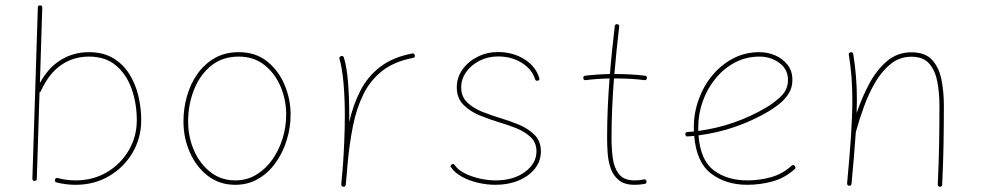

<svg xmlns="http://www.w3.org/2000/svg" viewBox="-20 -693 3687 721"><path d="M130.9 -672.9Q138.7 -672.9 138.7 -664.1L129.9 -381.3Q161.1 -439 208.5 -468Q255.9 -497.1 314 -497.1Q366.7 -497.1 404.1 -475.1Q441.4 -453.1 464.8 -416.3Q488.3 -379.4 499.3 -334Q510.3 -288.6 510.3 -241.7Q510.3 -175.3 478 -120.1Q445.8 -64.9 390.1 -32Q334.5 1 263.7 1Q227.5 1 192.9 -7.8Q184.6 -9.8 186.5 -18.1Q188.5 -26.4 197.3 -24.4Q229.5 -15.6 263.7 -15.6Q329.6 -15.6 381.6 -46.4Q433.6 -77.1 463.6 -128.7Q493.7 -180.2 493.7 -241.7Q493.7 -303.2 474.9 -357.7Q456.1 -412.1 416.5 -446.3Q377 -480.5 314 -480.5Q255.4 -480.5 209.2 -448.5Q163.1 -416.5 133.3 -350.6Q131.8 -347.2 128.4 -346.2L118.2 -21.5Q118.2 -13.7 109.4 -13.7Q101.6 -13.7 101.6 -22.5L122.1 -665Q122.1 -672.9 130.9 -672.9Z M876.5 -497.1Q939.9 -497.1 983.2 -462.4Q1026.4 -427.7 1048.8 -374Q1071.3 -320.3 1071.3 -262.7Q1071.3 -214.4 1056.9 -167.5Q1042.5 -120.6 1015.6 -82.5Q988.8 -44.4 950.2 -21.7Q911.6 1 863.3 1Q804.2 1 760.5 -32.7Q716.8 -66.4 692.9 -120.8Q668.9 -175.3 668.9 -237.3Q668.9 -285.6 682.1 -332Q695.3 -378.4 721.4 -415.5Q747.6 -452.6 786.4 -474.9Q825.2 -497.1 876.5 -497.1ZM876.5 -480.5Q814.9 -480.5 772.5 -445.8Q730 -411.1 708.3 -355.5Q686.5 -299.8 686.5 -237.3Q686.5 -178.2 708.7 -127.7Q731 -77.1 770.8 -46.4Q810.5 -15.6 863.3 -15.6Q906.7 -15.6 941.9 -36.6Q977.1 -57.6 1002.2 -93Q1027.3 -128.4 1041 -172.4Q1054.7 -216.3 1054.7 -262.7Q1054.7 -317.9 1033.7 -367.7Q1012.7 -417.5 972.9 -449Q933.1 -480.5 876.5 -480.5Z M1269 8.3 1267.1 7.8Q1267.1 7.8 1266.6 7.8Q1266.6 7.3 1266.1 7.3Q1261.2 5.4 1261.7 -0.5Q1261.7 0 1261.7 -0.2Q1261.7 -0.5 1261.7 -1V-2.4Q1263.2 -21.5 1264.9 -39.8Q1266.6 -58.1 1268.1 -76.2Q1271 -118.7 1272.9 -166Q1274.9 -213.4 1274.9 -259.8Q1274.9 -323.7 1270 -380.4Q1265.1 -437 1254.9 -471.7Q1252.4 -479.5 1260.7 -482.4Q1268.6 -484.9 1271.5 -476.6Q1282.7 -439.5 1287.1 -381.8Q1291.5 -324.2 1291.5 -259.8Q1291.5 -247.6 1291.5 -234.9Q1306.2 -299.8 1333.5 -352.8Q1360.8 -405.8 1407.7 -441.9Q1454.6 -478 1527.8 -492.2Q1535.6 -494.1 1537.6 -485.4Q1539.6 -477.5 1530.8 -475.6Q1460 -461.9 1415 -426.5Q1370.1 -391.1 1344.2 -338.1Q1318.4 -285.2 1305.2 -218.8Q1292 -152.3 1285.2 -76.7Q1282.2 -35.2 1278.3 1L1277.8 2.9Q1277.8 2.9 1277.8 3.4Q1277.8 3.4 1277.3 3.9Q1274.9 8.8 1269.5 8.3Q1269.5 8.3 1269 8.3Z M1999.5 -390.1Q1991.7 -388.2 1989.3 -395.5Q1977.5 -433.1 1939.5 -457Q1901.4 -481 1850.1 -481Q1812 -481 1780.5 -464.8Q1749 -448.7 1730.5 -422.4Q1711.9 -396 1711.9 -364.7Q1711.9 -330.1 1734.6 -308.3Q1757.3 -286.6 1791 -273.2Q1824.7 -259.8 1857.4 -250Q1890.6 -240.2 1926.3 -225.8Q1961.9 -211.4 1986.6 -187.3Q2011.2 -163.1 2011.2 -124.5Q2011.2 -87.9 1988.5 -59.6Q1965.8 -31.2 1927.2 -15.1Q1888.7 1 1840.8 1Q1808.1 1 1774.7 -6.8Q1741.2 -14.6 1714.4 -29.5Q1687.5 -44.4 1673.8 -64.5Q1669.4 -70.8 1675.8 -75.2Q1682.6 -80.1 1687.5 -73.2Q1699.2 -55.7 1724.4 -42.7Q1749.5 -29.8 1780.5 -22.7Q1811.5 -15.6 1840.8 -15.6Q1908.7 -15.6 1951.7 -47.6Q1994.6 -79.6 1994.6 -124.5Q1994.6 -157.7 1972.4 -178.5Q1950.2 -199.2 1917.2 -212.2Q1884.3 -225.1 1852.5 -234.4Q1818.4 -244.6 1781.7 -259.5Q1745.1 -274.4 1720.2 -299.6Q1695.3 -324.7 1695.3 -364.7Q1695.3 -401.9 1716.6 -431.9Q1737.8 -461.9 1773.2 -479.7Q1808.6 -497.6 1850.1 -497.6Q1905.3 -497.6 1948.2 -471.2Q1991.2 -444.8 2004.9 -400.4Q2007.8 -392.1 1999.5 -390.1Z M2409.2 -399.4Q2408.2 -391.1 2399.9 -392.1Q2374 -395.5 2346.4 -397Q2318.8 -398.4 2290 -398.4Q2288.1 -398.4 2285.6 -398.4Q2281.2 -342.8 2278.8 -286.6Q2276.4 -230.5 2276.4 -173.3Q2276.4 -136.2 2281 -99.9Q2285.6 -63.5 2304 -39.6Q2322.3 -15.6 2363.3 -15.6Q2380.4 -15.6 2397.9 -19Q2405.8 -21 2407.7 -12.2Q2409.7 -4.4 2400.9 -2.4Q2381.8 1 2363.3 1Q2325.2 1 2304.2 -16.1Q2283.2 -33.2 2273.7 -59.8Q2264.2 -86.4 2262 -116.7Q2259.8 -147 2259.8 -173.3Q2259.8 -230.5 2262.2 -286.6Q2264.6 -342.8 2269 -398.4Q2222.2 -397.5 2179.7 -392.1Q2171.4 -391.1 2170.4 -399.4Q2169.4 -407.7 2177.7 -408.7Q2222.2 -414.1 2270.5 -415Q2273.9 -460 2278.6 -504.9Q2283.2 -549.8 2288.6 -594.7Q2289.6 -603 2297.9 -602.1Q2306.2 -601.1 2305.2 -592.8Q2299.8 -548.3 2295.4 -503.9Q2291 -459.5 2287.1 -415Q2288.6 -415 2290 -415Q2350.6 -415 2401.9 -408.7Q2410.2 -407.7 2409.2 -399.4Z M2963.9 -57.6Q2926.8 -24.4 2880.6 -11.7Q2834.5 1 2786.6 1Q2706.1 1 2650.6 -41Q2595.2 -83 2586.9 -182.6Q2574.7 -181.6 2562.5 -180.7Q2554.7 -179.7 2553.7 -188.5Q2552.7 -196.3 2561.5 -197.3Q2573.7 -198.2 2585.9 -199.2Q2585.4 -207 2585.4 -214.8Q2585.4 -268.1 2603.3 -318.4Q2621.1 -368.7 2654.1 -408.9Q2687 -449.2 2732.2 -473.1Q2777.3 -497.1 2832 -497.1Q2863.3 -497.1 2891.4 -484.9Q2919.4 -472.7 2937.5 -449.5Q2955.6 -426.3 2955.6 -393.1Q2955.6 -363.3 2941.2 -341.1Q2926.8 -318.8 2906.5 -302.7Q2886.2 -286.6 2868.2 -275.9Q2745.1 -203.1 2603 -184.6Q2610.4 -90.8 2660.6 -53.2Q2710.9 -15.6 2786.6 -15.6Q2833 -15.6 2876 -27.8Q2918.9 -40 2952.1 -70.3Q2959 -76.2 2964.4 -69.8Q2970.2 -63 2963.9 -57.6ZM2832 -480.5Q2782.2 -480.5 2740 -458.3Q2697.8 -436 2667 -398.2Q2636.2 -360.4 2619.1 -313Q2602.1 -265.6 2602.1 -214.8Q2602.1 -208 2602.1 -201.2Q2740.2 -219.7 2859.4 -290.5Q2886.7 -306.6 2912.8 -331.5Q2939 -356.4 2939 -393.1Q2939 -433.1 2906.5 -456.8Q2874 -480.5 2832 -480.5Z M3161.1 -4.9Q3170.9 -109.4 3175.8 -183.8Q3180.7 -258.3 3180.7 -315.9Q3180.7 -364.3 3177.5 -405Q3174.3 -445.8 3167.5 -487.3Q3166 -494.6 3173.8 -496.6Q3183.1 -498.5 3184.1 -490.2Q3190.9 -448.2 3194.3 -406.5Q3197.8 -364.7 3197.8 -315.9Q3197.8 -293 3196.8 -268.1Q3215.3 -323.7 3242.9 -376.2Q3270.5 -428.7 3309.8 -462.6Q3349.1 -496.6 3402.8 -496.6Q3454.1 -496.6 3480.2 -468Q3506.3 -439.5 3515.4 -393.8Q3524.4 -348.1 3524.4 -297.4Q3524.4 -223.1 3523.2 -152.1Q3522 -81.1 3518.1 0.5Q3518.1 8.3 3509.8 8.3Q3501.5 8.3 3501.5 -0.5Q3505.4 -82 3506.6 -152.6Q3507.8 -223.1 3507.8 -297.4Q3507.8 -342.8 3500.2 -384.5Q3492.7 -426.3 3470.2 -453.1Q3447.8 -480 3402.8 -480Q3358.9 -480 3325.4 -453.4Q3292 -426.8 3267.1 -384.3Q3242.2 -341.8 3224.4 -292.7Q3206.5 -243.7 3194.3 -198.7L3193.8 -197.3Q3190.9 -156.2 3187 -108.2Q3183.1 -60.1 3177.7 -2.9Q3176.8 5.4 3168.5 4.4Q3160.6 3.4 3161.1 -4.9Z"/></svg>

Font: Mikhak Thin
Style: Regular
Weight: 100
Designer: Amin Abedi
Version: Version 3.3